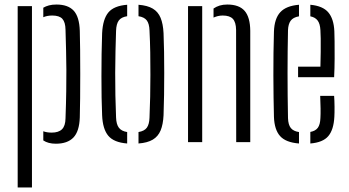

<svg xmlns="http://www.w3.org/2000/svg" viewBox="-20 -627 1538 847"><path d="M58 200V-600H121V200ZM171 -48Q178.5 -45 188 -43.5Q197.5 -42 208 -42Q238.5 -42 253.5 -56.8Q268.5 -71.5 269 -105Q271.5 -174 272.2 -225Q273 -276 272.8 -318.5Q272.5 -361 271.5 -403.2Q270.5 -445.5 269 -496Q268.5 -529 255.2 -543.8Q242 -558.5 210.5 -558.5Q188 -558.5 171 -551V-593Q182 -599.5 196 -603.2Q210 -607 229 -607Q280 -607 305 -580Q330 -553 332 -491Q333 -459 333.5 -408.2Q334 -357.5 334 -301Q334 -244.5 333.5 -193.5Q333 -142.5 332 -109Q330 -47.5 303.8 -20.2Q277.5 7 226.5 7Q192.5 7 171 -7.5Z M430.5 -118.5Q429 -152 428.2 -196.8Q427.5 -241.5 427.5 -291Q427.5 -340.5 428.2 -389.5Q429 -438.5 430.5 -480.5Q433.5 -542.5 458 -572Q482.5 -601.5 541 -606V-555.5Q515 -551.5 504 -536.5Q493 -521.5 492 -491Q490.5 -448.5 489.5 -401.8Q488.5 -355 488.2 -305.8Q488 -256.5 489 -206.8Q490 -157 492 -109Q493 -79 504.2 -63.8Q515.5 -48.5 541 -44.5V6Q482.5 1.5 457.8 -28Q433 -57.5 430.5 -118.5ZM591 6V-44.5Q617.5 -49 628 -64Q638.5 -79 639.5 -107.5Q641.5 -153 642.5 -200.5Q643.5 -248 643.5 -296.8Q643.5 -345.5 642.8 -394.8Q642 -444 639.5 -493Q638.5 -522.5 627.5 -537Q616.5 -551.5 591 -555.5V-606Q630.5 -603 654 -589Q677.5 -575 688.5 -548.2Q699.5 -521.5 701.5 -480.5Q703 -443 703.8 -398Q704.5 -353 704.5 -304.8Q704.5 -256.5 703.8 -209.2Q703 -162 701.5 -118.5Q699.5 -78 688.5 -51.5Q677.5 -25 654 -11Q630.5 3 591 6Z M809.5 0V-600H872V0ZM1022 0 1021.5 -495Q1021 -529 1007.2 -543.8Q993.5 -558.5 962.5 -558.5Q951 -558.5 941 -556Q931 -553.5 922 -549.5V-589.5Q934.5 -598 949.2 -602.5Q964 -607 982.5 -607Q1035 -607 1059.2 -579Q1083.5 -551 1084 -491V0Z M1188.5 -111.5Q1187.5 -151 1186.8 -197.5Q1186 -244 1186 -294.2Q1186 -344.5 1186.5 -393.8Q1187 -443 1188.5 -487.5Q1190.5 -545 1216.5 -573.2Q1242.5 -601.5 1299 -606V-555Q1273 -550.5 1262.2 -535.5Q1251.5 -520.5 1250.5 -494Q1249.5 -448 1249 -400.5Q1248.5 -353 1248.5 -304.2Q1248.5 -255.5 1249 -205.8Q1249.5 -156 1250.5 -106Q1251.5 -76.5 1263 -62.2Q1274.5 -48 1299 -44.5V6Q1241 1.5 1215.8 -26.5Q1190.5 -54.5 1188.5 -111.5ZM1349 6V-45Q1371.5 -49 1382 -63.2Q1392.5 -77.5 1393.5 -106.5Q1394.5 -121.5 1394.2 -148.8Q1394 -176 1392.5 -204H1454Q1455.5 -184.5 1455.8 -156Q1456 -127.5 1455 -111.5Q1452 -54.5 1428.2 -26.5Q1404.5 1.5 1349 6ZM1295 -286.5V-333H1393.5Q1394.5 -365 1394.8 -398Q1395 -431 1394.8 -457.2Q1394.5 -483.5 1393.5 -494Q1392 -522.5 1381 -536.8Q1370 -551 1349 -555V-606Q1404 -601 1428.2 -572.5Q1452.5 -544 1455 -489Q1455.5 -478 1456 -444.5Q1456.5 -411 1456.2 -368.2Q1456 -325.5 1454 -286.5Z"/></svg>

Font: Big Shoulders Stencil Text Thin Light
Style: Regular
Weight: 300
Version: Version 2.001